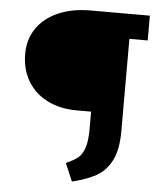

<svg xmlns="http://www.w3.org/2000/svg" viewBox="-58 -708 811 972"><g transform="rotate(5 347.0 -222.5)"><path d="M664 -532H571V-62Q571 32 542.5 87Q514 142 466 168.5Q418 195 344 213L305 122Q346 104 366.5 87Q387 70 398.5 35.5Q410 1 410 -62V-148H337Q252 -148 187.5 -180.5Q123 -213 87.5 -272.5Q52 -332 52 -411Q52 -485 90.5 -541Q129 -597 199.5 -627.5Q270 -658 363 -658H664Z"/></g></svg>

Font: Ysabeau Ultrabold
Style: Regular
Weight: 800
Designer: Christian Thalmann (Catharsis Fonts)
Version: Version 0.003